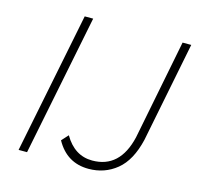

<svg xmlns="http://www.w3.org/2000/svg" viewBox="-102 -810 956 920"><g transform="rotate(15 375.5 -349.5)"><path d="M413.5 1Q305.5 1 251.5 -97L281.5 -130Q332.5 -42 420.5 -42Q557 -42 595 -203.5L693 -700H736L637 -202.5Q612 -96 552.5 -47.5Q493 1 413.5 1ZM109 0H67L207.5 -700H249.5Z"/></g></svg>

Font: Argentum Sans ExtraLight
Style: Italic
Weight: 200
Italic angle: -11°
Designer: Julieta Ulanovsky (font), Cristiano Sobral (main changes and remaster)
Foundry: Julieta Ulanovsky (font), Cristiano Sobral (main changes and remaster)
Version: Version 2.007;June 15, 2022;FontCreator 14.0.0.2814 64-bit; 